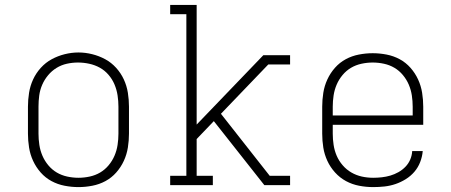

<svg xmlns="http://www.w3.org/2000/svg" viewBox="-20 -755 1840 783"><path d="M300 8Q272 8 243.5 2.5Q215 -3 190 -16.5Q165 -30 146 -51.5Q127 -73 115 -99Q103 -125 98.5 -153.5Q94 -182 94 -210V-320Q94 -348 98.5 -376.5Q103 -405 115 -431Q127 -457 146.5 -478.5Q166 -500 191 -513.5Q216 -527 244 -534Q272 -541 300 -541Q328 -541 356 -534Q384 -527 409 -513.5Q434 -500 453.5 -478.5Q473 -457 485 -431Q497 -405 501.5 -376.5Q506 -348 506 -320V-210Q506 -182 501.5 -153.5Q497 -125 485 -99Q473 -73 454 -51.5Q435 -30 410 -16.5Q385 -3 356.5 2.5Q328 8 300 8ZM300 -30Q323 -30 346 -35Q369 -40 388.5 -51.5Q408 -63 423 -81Q438 -99 447 -120Q456 -141 459.5 -164Q463 -187 463 -210V-320Q463 -343 459.5 -366Q456 -389 447 -410.5Q438 -432 422.5 -450Q407 -468 387 -479Q367 -490 344 -495Q321 -500 298 -500Q275 -500 252.5 -495Q230 -490 210.5 -478Q191 -466 176 -448Q161 -430 152 -409Q143 -388 140 -365.5Q137 -343 137 -320V-210Q137 -187 140.5 -164Q144 -141 153 -120Q162 -99 177 -81Q192 -63 211.5 -51.5Q231 -40 254 -35Q277 -30 300 -30Z M674 0V-38H740V-697H674V-735H782V-247L1054 -530H1163V-492H1074L881 -291L1080 -38H1163V0H1058L871 -237L852 -261L782 -188V-38H848V0Z M1502 8Q1473 8 1444.5 2.5Q1416 -3 1391 -16.5Q1366 -30 1346.5 -51.5Q1327 -73 1315 -99Q1303 -125 1298.5 -153Q1294 -181 1294 -210V-320Q1294 -348 1298.5 -376.5Q1303 -405 1315 -431Q1327 -457 1346 -478.5Q1365 -500 1390 -513.5Q1415 -527 1443.5 -532.5Q1472 -538 1500 -538Q1528 -538 1556.5 -532.5Q1585 -527 1610 -513.5Q1635 -500 1654 -478.5Q1673 -457 1685 -431Q1697 -405 1701.5 -376.5Q1706 -348 1706 -320V-246H1337V-210Q1337 -187 1340.5 -164Q1344 -141 1353 -120Q1362 -99 1377.5 -81Q1393 -63 1413 -51.5Q1433 -40 1455.5 -35Q1478 -30 1502 -30Q1519 -30 1537 -32Q1555 -34 1572 -39Q1589 -44 1605 -53Q1621 -62 1633.5 -75Q1646 -88 1653 -104.5Q1660 -121 1661 -139H1704Q1702 -116 1693.5 -94Q1685 -72 1670 -54.5Q1655 -37 1635 -24.5Q1615 -12 1593 -4.5Q1571 3 1548 5.5Q1525 8 1502 8ZM1663 -284V-320Q1663 -343 1659.5 -366Q1656 -389 1647 -410Q1638 -431 1623 -449Q1608 -467 1588.5 -478.5Q1569 -490 1546 -495Q1523 -500 1500 -500Q1477 -500 1454 -495Q1431 -490 1411.5 -478.5Q1392 -467 1377 -449Q1362 -431 1353 -410Q1344 -389 1340.5 -366Q1337 -343 1337 -320V-284Z"/></svg>

Font: Iosevka Slab XLtEx
Style: Regular
Weight: 200
Width: 7
Monospace: yes
Designer: Belleve Invis
Foundry: Belleve Invis
Version: Version 11.1.0; ttfautohint (v1.8.3)